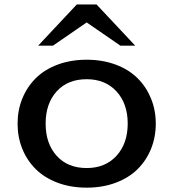

<svg xmlns="http://www.w3.org/2000/svg" viewBox="-20 -841 790 875"><path d="M330.1 -820.8H419.9L596.2 -632.8H528.8L375 -738.8L221.2 -632.8H153.8ZM60.1 -277.8Q60.1 -338.9 81.8 -392.1Q103.5 -445.3 143.1 -484.6Q182.6 -523.9 242.4 -546.4Q302.2 -568.8 375 -568.8Q447.8 -568.8 507.6 -546.4Q567.4 -523.9 606.9 -484.6Q646.5 -445.3 668.2 -392.1Q689.9 -338.9 689.9 -277.8Q689.9 -216.3 668.5 -163.1Q647 -109.9 607.2 -70.3Q567.4 -30.8 507.6 -8.3Q447.8 14.2 375 14.2Q302.2 14.2 242.4 -8.3Q182.6 -30.8 142.8 -70.3Q103 -109.9 81.5 -163.1Q60.1 -216.3 60.1 -277.8ZM375 -75.2Q460 -75.2 511 -131.1Q562 -187 562 -277.8Q562 -368.7 511 -424.3Q460 -480 375 -480Q288.6 -480 238.3 -424.6Q188 -369.1 188 -277.8Q188 -186.5 238.3 -130.9Q288.6 -75.2 375 -75.2Z"/></svg>

Font: Sporting Grotesque
Style: Regular
Weight: 400
Designer: Lucas LE BIHAN
Foundry: Lucas LE BIHAN
Version: Version 2.001;PS 2.1;hotconv 1.0.88;makeotf.lib2.5.647800